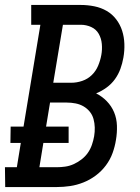

<svg xmlns="http://www.w3.org/2000/svg" viewBox="-44 -755 564 775"><path d="M-23 0 -24 -80H24L40 -178H-2L-1 -244H51L119 -655H82V-735H282Q310 -735 337 -729.5Q364 -724 386.5 -711Q409 -698 425 -677Q441 -656 449 -631Q457 -606 458 -578Q459 -550 454 -522Q450 -499 442 -477Q434 -455 420 -435.5Q406 -416 386 -401.5Q366 -387 344 -378Q368 -366 387 -346.5Q406 -327 416.5 -302Q427 -277 428 -248Q429 -219 424 -190Q420 -164 410.5 -137.5Q401 -111 383.5 -87.5Q366 -64 342.5 -46.5Q319 -29 292.5 -18.5Q266 -8 239 -4Q212 0 185 0ZM171 -421H244Q266 -421 288 -428.5Q310 -436 326.5 -452Q343 -468 352 -489.5Q361 -511 365 -533Q369 -555 367 -577.5Q365 -600 354.5 -618.5Q344 -637 324 -646Q304 -655 282 -655H210ZM115 -80H185Q202 -80 219.5 -82.5Q237 -85 253.5 -92.5Q270 -100 285 -111.5Q300 -123 310.5 -138Q321 -153 327 -170.5Q333 -188 336 -205Q339 -223 338.5 -240.5Q338 -258 333.5 -274.5Q329 -291 318.5 -304Q308 -317 293.5 -325.5Q279 -334 261.5 -337.5Q244 -341 226 -341H158L142 -244H233V-178H131Z"/></svg>

Font: Iosevka Curly Slab Medium
Style: Italic
Weight: 500
Italic angle: -9°
Monospace: yes
Designer: Belleve Invis
Foundry: Belleve Invis
Version: Version 22.1.2; ttfautohint (v1.8.4)